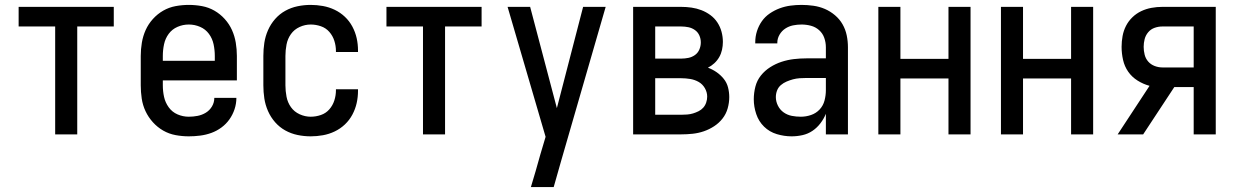

<svg xmlns="http://www.w3.org/2000/svg" viewBox="-20 -548 5040 783"><path d="M205 0V-440H56V-520H444V-440H295V0Z M750 8Q723 8 696 3Q669 -2 645.5 -15.5Q622 -29 603.5 -49.5Q585 -70 573.5 -94.5Q562 -119 558 -146Q554 -173 554 -200V-320Q554 -347 558.5 -374Q563 -401 574 -425.5Q585 -450 603.5 -470.5Q622 -491 645.5 -504.5Q669 -518 696 -523Q723 -528 750 -528Q777 -528 804 -523Q831 -518 854.5 -504.5Q878 -491 896.5 -470.5Q915 -450 926 -425.5Q937 -401 941.5 -374Q946 -347 946 -320V-220H644V-200Q644 -176 649 -153Q654 -130 668 -110.5Q682 -91 704 -81.5Q726 -72 750 -72Q768 -72 786 -75.5Q804 -79 819.5 -88.5Q835 -98 844.5 -114Q854 -130 854 -149H944Q944 -125 936.5 -102.5Q929 -80 915.5 -61Q902 -42 883 -28Q864 -14 842 -6Q820 2 796.5 5Q773 8 750 8ZM644 -300H856V-320Q856 -344 851 -367.5Q846 -391 832 -410Q818 -429 796 -438.5Q774 -448 750 -448Q726 -448 704 -438.5Q682 -429 668 -410Q654 -391 649 -367.5Q644 -344 644 -320Z M1247 8Q1220 8 1193.5 2.5Q1167 -3 1143.5 -16Q1120 -29 1102 -49.5Q1084 -70 1073 -95Q1062 -120 1058 -146.5Q1054 -173 1054 -200V-320Q1054 -347 1058 -373.5Q1062 -400 1073 -425Q1084 -450 1102 -470.5Q1120 -491 1143.5 -504Q1167 -517 1193.5 -522.5Q1220 -528 1247 -528Q1272 -528 1297 -523.5Q1322 -519 1345 -508Q1368 -497 1386.5 -479.5Q1405 -462 1417 -439.5Q1429 -417 1434.5 -392.5Q1440 -368 1440 -342V-336H1350V-340Q1350 -361 1343.5 -381.5Q1337 -402 1323 -418Q1309 -434 1288.5 -441Q1268 -448 1247 -448Q1224 -448 1202 -438Q1180 -428 1166.5 -409Q1153 -390 1148.5 -366.5Q1144 -343 1144 -320V-200Q1144 -177 1148.5 -153.5Q1153 -130 1166.5 -111Q1180 -92 1202 -82Q1224 -72 1247 -72Q1268 -72 1288.5 -79Q1309 -86 1323 -102Q1337 -118 1343.5 -138.5Q1350 -159 1350 -180V-184H1440V-178Q1440 -152 1434.5 -127.5Q1429 -103 1417 -80.5Q1405 -58 1386.5 -40.5Q1368 -23 1345 -12Q1322 -1 1297 3.5Q1272 8 1247 8Z M1705 0V-440H1556V-520H1944V-440H1795V0Z M2145 215Q2155 182 2164.5 149.5Q2174 117 2183 84L2205 10L2050 -520H2142L2251 -107L2358 -520H2450L2269 106L2238 215Z M2758 0H2562V-520H2758Q2779 -520 2800 -517Q2821 -514 2840.5 -506.5Q2860 -499 2877 -486.5Q2894 -474 2905.5 -456.5Q2917 -439 2922.5 -418.5Q2928 -398 2928 -377Q2928 -361 2924.5 -345Q2921 -329 2913 -315Q2905 -301 2893 -290Q2881 -279 2867 -272Q2886 -265 2902.5 -253.5Q2919 -242 2931.5 -226.5Q2944 -211 2949 -191.5Q2954 -172 2954 -152Q2954 -129 2947.5 -106Q2941 -83 2926.5 -64.5Q2912 -46 2892 -33Q2872 -20 2850 -12.5Q2828 -5 2804.5 -2.5Q2781 0 2758 0ZM2652 -309H2758Q2773 -309 2787.5 -312Q2802 -315 2814 -323.5Q2826 -332 2832 -346Q2838 -360 2838 -375Q2838 -390 2832 -403.5Q2826 -417 2814 -425.5Q2802 -434 2787.5 -437Q2773 -440 2758 -440H2652ZM2652 -80H2758Q2770 -80 2782.5 -81Q2795 -82 2806.5 -85.5Q2818 -89 2829 -94.5Q2840 -100 2848 -109Q2856 -118 2860 -130Q2864 -142 2864 -154Q2864 -172 2854.5 -188.5Q2845 -205 2829 -214Q2813 -223 2794.5 -226Q2776 -229 2758 -229H2652Z M3208 8Q3178 8 3148 -1Q3118 -10 3096 -31.5Q3074 -53 3064 -83Q3054 -113 3054 -143Q3054 -169 3060.5 -194.5Q3067 -220 3083 -240Q3099 -260 3121 -274Q3143 -288 3167.5 -296Q3192 -304 3217.5 -307Q3243 -310 3269 -310H3348V-355Q3348 -375 3341.5 -393.5Q3335 -412 3320.5 -425Q3306 -438 3287 -443Q3268 -448 3249 -448Q3231 -448 3214 -444.5Q3197 -441 3182.5 -431.5Q3168 -422 3159 -406.5Q3150 -391 3150 -374V-371H3060V-376Q3060 -399 3067 -421Q3074 -443 3087 -461.5Q3100 -480 3119 -493Q3138 -506 3159.5 -514Q3181 -522 3203.5 -525Q3226 -528 3249 -528Q3273 -528 3297.5 -524.5Q3322 -521 3344 -511.5Q3366 -502 3385 -486Q3404 -470 3416 -449Q3428 -428 3433 -404Q3438 -380 3438 -355V0H3348V-84Q3340 -64 3326 -45.5Q3312 -27 3293.5 -14.5Q3275 -2 3253 3Q3231 8 3208 8ZM3246 -72Q3267 -72 3287.5 -79Q3308 -86 3322.5 -101.5Q3337 -117 3342.5 -138Q3348 -159 3348 -180V-230H3269Q3255 -230 3241 -229Q3227 -228 3214 -224.5Q3201 -221 3188 -215.5Q3175 -210 3164.5 -201Q3154 -192 3149 -179Q3144 -166 3144 -152Q3144 -134 3152.5 -117Q3161 -100 3176 -89.5Q3191 -79 3209 -75.5Q3227 -72 3246 -72Z M3562 0V-520H3652V-308H3848V-520H3938V0H3848V-228H3652V0Z M4062 0V-520H4152V-308H4348V-520H4438V0H4348V-228H4152V0Z M4538 0 4668 -198Q4642 -205 4619 -219.5Q4596 -234 4581 -255.5Q4566 -277 4560 -303.5Q4554 -330 4554 -357Q4554 -379 4558 -401Q4562 -423 4572 -442.5Q4582 -462 4598 -477.5Q4614 -493 4634 -502.5Q4654 -512 4676 -516Q4698 -520 4720 -520H4938V0H4848V-193H4769L4642 0ZM4848 -273V-440H4720Q4704 -440 4688.5 -434.5Q4673 -429 4662.5 -416.5Q4652 -404 4648 -388.5Q4644 -373 4644 -357Q4644 -341 4648 -325Q4652 -309 4662.5 -297Q4673 -285 4688.5 -279Q4704 -273 4720 -273Z"/></svg>

Font: Iosevka Medium
Style: Regular
Weight: 500
Monospace: yes
Designer: Belleve Invis
Foundry: Belleve Invis
Version: Version 32.5.0; ttfautohint (v1.8.4)